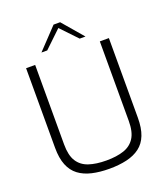

<svg xmlns="http://www.w3.org/2000/svg" viewBox="-164 -1037 1002 1155"><g transform="rotate(-20 336.5 -459.0)"><path d="M336 6Q275 6 225.5 -5.5Q176 -17 141.5 -43Q107 -69 89 -113.5Q71 -158 71 -225V-734H129V-225Q129 -155 153.5 -116.5Q178 -78 224.5 -62.5Q271 -47 336 -47Q402 -47 448 -62.5Q494 -78 518.5 -116.5Q543 -155 543 -225V-734H601V-225Q601 -158 583.5 -113.5Q566 -69 531.5 -43Q497 -17 447.5 -5.5Q398 6 336 6ZM190 -791 316 -924H358L472 -791H435L336 -895L227 -791Z"/></g></svg>

Font: Exo Thin Light
Style: Regular
Weight: 300
Version: Version 2.000